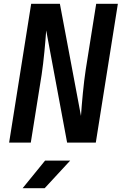

<svg xmlns="http://www.w3.org/2000/svg" viewBox="-20 -750 640 1010"><path d="M28 0H142L199 -357C210 -428 219 -532 223 -590L333 0H484L600 -730H486L431 -384C420 -314 410 -203 406 -140L295 -730H144ZM99 240H215L349 95H217Z"/></svg>

Font: JetBrains Mono
Style: Bold Italic
Weight: 558
Italic angle: -9°
Monospace: yes
Designer: Philipp Nurullin, Konstantin Bulenkov
Foundry: JetBrains
Version: Version 2.305